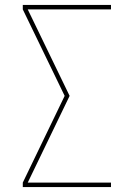

<svg xmlns="http://www.w3.org/2000/svg" viewBox="-20 -755 540 775"><path d="M72 0V-18L241 -368L72 -717V-735H428V-717H92L261 -368L92 -18H428V0Z"/></svg>

Font: Iosevka Curly Thin
Style: Regular
Weight: 100
Monospace: yes
Designer: Belleve Invis
Foundry: Belleve Invis
Version: Version 22.1.2; ttfautohint (v1.8.4)